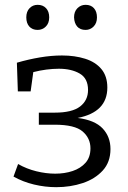

<svg xmlns="http://www.w3.org/2000/svg" viewBox="-20 -767 531 796"><path d="M213 9Q167 9 121 -2Q75 -13 36 -35L55 -87Q90 -67 130.5 -57Q171 -47 209 -47Q248 -47 281 -58Q314 -69 334.5 -92Q355 -115 355 -152Q355 -194 322.5 -222Q290 -250 207 -250H141V-300H207Q279 -300 312 -325.5Q345 -351 345 -394Q345 -442 310.5 -462Q276 -482 224 -482Q199 -482 172 -478.5Q145 -475 118 -468L107 -388H54L50 -507Q98 -521 145.5 -529Q193 -537 237 -537Q290 -537 333 -523.5Q376 -510 400.5 -480.5Q425 -451 425 -404Q425 -302 302 -278Q373 -269 405.5 -234.5Q438 -200 438 -149Q438 -95 406 -60Q374 -25 323 -8Q272 9 213 9ZM335 -643Q312 -643 300 -657Q288 -671 287 -695Q287 -719 301 -733Q315 -747 335 -747Q357 -747 369.5 -733Q382 -719 382 -695Q382 -671 368 -657Q354 -643 335 -643ZM136 -643Q114 -643 101.5 -657Q89 -671 89 -695Q89 -719 102.5 -733Q116 -747 136 -747Q158 -747 171 -733Q184 -719 184 -695Q184 -671 170 -657Q156 -643 136 -643Z"/></svg>

Font: Bitter
Style: Regular
Weight: 400
Designer: Sol Matas, and Bitter project Authors
Foundry: Sol Matas
Version: Version 2.001